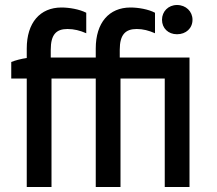

<svg xmlns="http://www.w3.org/2000/svg" viewBox="-20 -748 867 768"><path d="M688 -611C724 -611 750 -635 750 -669C750 -702 724 -728 688 -728C653 -728 628 -702 628 -669C628 -635 653 -611 688 -611ZM639 0H738V-518H459V-549C459 -610 482 -632 527 -632C552 -632 575 -626 600 -615V-697C574 -711 533 -718 502 -718C416 -718 363 -657 363 -554V-518H183V-549C183 -610 205 -632 250 -632C276 -632 300 -626 325 -615V-697C298 -711 257 -718 226 -718C140 -718 87 -657 87 -554V-516C66 -513 42 -507 25 -500V-434H87V0H186V-434H363V0H462V-434H639Z"/></svg>

Font: Fixel Text Medium
Style: Regular
Weight: 500
Width: 4
Designer: AlfaBravo + MacPaw
Foundry: Kyrylo Tkachov, Marchela Mozhyna, Serhii Makarenko, Maria Weinstein, Zakhar Kryvoshyya
Version: Version 1.211